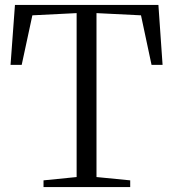

<svg xmlns="http://www.w3.org/2000/svg" viewBox="-20 -763 706 783"><path d="M292.5 -41V-709.5L112 -700.5L68.5 -498.5H23L41 -743H626L643 -498.5H598L555 -700.5L373.5 -709.5V-41L511 -27.5V0H157.5V-27.5Z"/></svg>

Font: Merriweather 96pt Light
Style: Regular
Weight: 300
Version: Version 2.100